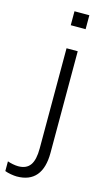

<svg xmlns="http://www.w3.org/2000/svg" viewBox="-189 -746 563 1011"><g transform="rotate(15 93.0 -240.5)"><path d="M15 219C108 219 155 162 155 53V-501H94V45C94 128 68 165 8 165C-9 165 -34 160 -50 154V207C-33 214 -2 219 15 219ZM84 -624H165V-700H84Z"/></g></svg>

Font: Poppy and Pepper Light
Style: Regular
Weight: 300
Designer: Thy Ha
Foundry: Thy Ha
Version: Version 0.001;Glyphs 3.2 (3227)